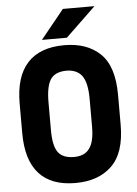

<svg xmlns="http://www.w3.org/2000/svg" viewBox="-61 -947 721 1011"><g transform="rotate(-5 300.0 -441.5)"><path d="M477.1 -900.9 317.9 -748H186L310.1 -900.9ZM40 -424.8Q40 -566.4 105.7 -638.2Q171.4 -710 300.8 -710Q420.4 -710 490.2 -643.1Q560.1 -576.2 560.1 -424.8V-267.1Q560.1 -116.7 487.8 -48.8Q418 18.1 296.9 18.1Q169.4 18.1 104.7 -53.7Q40 -125.5 40 -267.1ZM381.8 -153.8Q409.2 -188.5 409.2 -269V-418Q409.2 -502.4 381.8 -540Q354 -575.2 300.8 -575.2Q243.2 -575.2 217.8 -541Q191.9 -504.9 191.9 -418V-269Q191.9 -186.5 217.8 -151.9Q243.2 -119.1 300.8 -119.1Q356.9 -119.1 381.8 -153.8Z"/></g></svg>

Font: D-DIN-PRO Heavy
Style: Bold
Weight: 900
Designer: Charles Nix
Foundry: CyberFei
Version: Version 1.000;hotconv 1.0.109;makeotfexe 2.5.65596